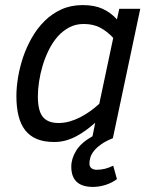

<svg xmlns="http://www.w3.org/2000/svg" viewBox="-20 -547 602 760"><path d="M442.9 162.1Q422.4 177.2 397.2 185.1Q372.1 192.9 348.1 192.9Q262.2 192.9 262.2 112.8Q262.2 80.6 281.7 49.1Q301.3 17.6 346.2 -7.8L356.9 -61Q338.9 -45.4 320.3 -31.7Q301.8 -18.1 282 -7.6Q262.2 2.9 240.5 9Q218.8 15.1 194.8 15.1Q154.3 15.1 125.7 3.2Q97.2 -8.8 79.3 -32Q61.5 -55.2 53.2 -89.1Q44.9 -123 44.9 -167Q44.9 -201.2 51.5 -241Q58.1 -280.8 71.5 -320.8Q85 -360.8 106.2 -397.9Q127.4 -435.1 156.5 -463.9Q185.5 -492.7 223.1 -509.8Q260.7 -526.9 307.1 -526.9Q354 -526.9 386.5 -512Q418.9 -497.1 442.9 -470.2L452.1 -512.2H535.2L426.8 0Q397.9 11.7 379.9 24.7Q361.8 37.6 351.6 50.8Q341.3 64 337.6 76.7Q334 89.4 334 100.1Q334 112.3 341.8 118.7Q349.6 125 362.8 125Q379.4 125 395.3 121.1Q411.1 117.2 428.2 108.9ZM428.2 -397Q403.8 -423.3 376.2 -437.7Q348.6 -452.1 311 -452.1Q279.3 -452.1 253.4 -438.2Q227.5 -424.3 207.5 -401.4Q187.5 -378.4 172.9 -348.6Q158.2 -318.8 148.7 -286.9Q139.2 -254.9 134.5 -223.4Q129.9 -191.9 129.9 -165Q129.9 -108.4 149.7 -84.2Q169.4 -60.1 211.9 -60.1Q233.9 -60.1 255.4 -66.2Q276.9 -72.3 297.4 -82.8Q317.9 -93.3 336.9 -106.9Q356 -120.6 373 -136.2Z"/></svg>

Font: Lorenzo Sans
Style: Italic
Weight: 400
Italic angle: -12°
Foundry: Intel Corporation
Version: Version 1.00; ttfautohint (v1.5)